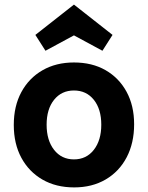

<svg xmlns="http://www.w3.org/2000/svg" viewBox="-20 -801 644 836"><path d="M303 15Q224 15 165 -19Q106 -53 73 -114Q40 -175 40 -257Q40 -339 73 -400Q106 -461 165 -495Q224 -529 302 -529Q381 -529 439.5 -495.5Q498 -462 531 -401.5Q564 -341 564 -260Q564 -178 531.5 -116Q499 -54 440 -19.5Q381 15 303 15ZM302 -107Q356 -107 388.5 -148.5Q421 -190 421 -258Q421 -326 388.5 -366.5Q356 -407 302 -407Q248 -407 215.5 -366.5Q183 -326 183 -258Q183 -190 215.5 -148.5Q248 -107 302 -107ZM178 -580 134 -649 302 -781 470 -649 426 -580 302 -647Z"/></svg>

Font: Secular One
Style: Regular
Weight: 400
Designer: Michal Sahar
Foundry: Hagilda
Version: Version 1.002; ttfautohint (v1.8.4.7-5d5b);gftools[0.9.29]